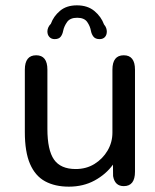

<svg xmlns="http://www.w3.org/2000/svg" viewBox="-20 -688 579 719"><path d="M115.5 -481Q157.5 -481 157.5 -427V-205.5Q157.5 -126 182.2 -90.5Q207 -55 263.5 -55Q303 -55 333.8 -74Q364.5 -93 382.8 -124Q401 -155 401 -191.5V-427Q401 -481 443.5 -481Q485.5 -481 485.5 -427V-45Q485.5 9 443.5 9Q410 9 403.5 -28.5L403 -71.5Q377 -35.5 334.5 -12.2Q292 11 238 11Q186 11 149 -9Q112 -29 92.5 -74Q73 -119 73 -193.5V-427Q73 -481 115.5 -481ZM353 -541.5Q337.5 -541.5 330.2 -550.5Q323 -559.5 320.5 -572.5Q317.5 -590 306.5 -605.8Q295.5 -621.5 269 -621.5Q242.5 -621.5 231.2 -605.5Q220 -589.5 216.5 -572.5Q214 -559 207 -550.2Q200 -541.5 184.5 -541.5Q172.5 -541.5 165 -549.5Q157.5 -557.5 157.5 -570.5Q157.5 -577 160.5 -584.5Q163.5 -592 170.5 -599Q180.5 -627 204.8 -647.5Q229 -668 268 -668Q308 -668 333.5 -646.8Q359 -625.5 369.5 -596.5Q375.5 -589.5 377.8 -582.5Q380 -575.5 380 -570Q380 -557 372.8 -549.2Q365.5 -541.5 353 -541.5Z"/></svg>

Font: Sono
Style: Regular
Weight: 400
Designer: Tyler Finck
Foundry: Tyler Finck
Version: Version 2.112